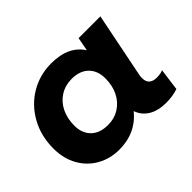

<svg xmlns="http://www.w3.org/2000/svg" viewBox="-115 -755 973 973"><g transform="rotate(-45 371.0 -269.0)"><path d="M700 -124 684 -5Q644 8 599 8Q541 8 503.5 -15Q466 -38 452 -79Q381 8 262 8Q199 8 146 -21Q93 -50 61.5 -104.5Q30 -159 30 -233Q30 -322 69.5 -393.5Q109 -465 177 -505.5Q245 -546 327 -546Q451 -546 502 -465L516 -538H672L602 -189Q600 -181 600 -167Q600 -141 614.5 -128.5Q629 -116 655 -116Q682 -116 700 -124ZM468 -298Q468 -353 435.5 -385Q403 -417 345 -417Q299 -417 263 -394.5Q227 -372 207 -332Q187 -292 187 -240Q187 -185 219.5 -153Q252 -121 310 -121Q356 -121 392 -143.5Q428 -166 448 -206Q468 -246 468 -298Z"/></g></svg>

Font: Montserrat Alternates
Style: Bold Italic
Weight: 700
Italic angle: -11.3°
Designer: Julieta Ulanovsky
Foundry: Julieta Ulanovsky
Version: Version 7.200